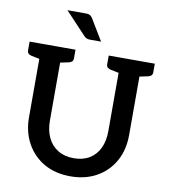

<svg xmlns="http://www.w3.org/2000/svg" viewBox="-100 -1023 981 1116"><g transform="rotate(10 391.0 -465.0)"><path d="M391 9Q301 9 235 -29Q169 -67 132 -134Q95 -201 95 -287V-721H218V-288Q218 -232 238.5 -189Q259 -146 298 -122Q337 -98 391 -98Q446 -98 484.5 -121.5Q523 -145 543 -187.5Q563 -230 563 -287V-721H686V-287Q686 -199 649 -132.5Q612 -66 545.5 -28.5Q479 9 391 9ZM122 -721 110 -629 46 -642Q34 -645 28 -651.5Q22 -658 22 -670V-721ZM293 -721V-670Q293 -658 286.5 -651.5Q280 -645 268 -642L205 -629L193 -721ZM590 -721 578 -629 514 -642Q502 -645 495.5 -651.5Q489 -658 489 -670V-721ZM761 -721V-670Q761 -658 754.5 -651.5Q748 -645 736 -642L673 -629L660 -721ZM207 -939H314Q333 -939 342 -933Q351 -927 358 -914L431 -793H367Q353 -793 345.5 -796.5Q338 -800 329 -809Z"/></g></svg>

Font: Aleo SemiBold
Style: Regular
Weight: 600
Designer: Alessio Laiso
Foundry: Alessio Laiso
Version: Version 2.001;gftools[0.9.29]